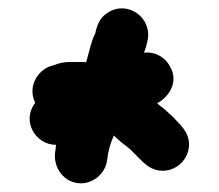

<svg xmlns="http://www.w3.org/2000/svg" viewBox="-20 -577 515 452"><path d="M112 -236C111 -232 111 -229 111 -226C102 -187 127 -151 162 -146C197 -141 228 -168 232 -199C234 -219 240 -241 248 -258C258 -248 274 -235 286 -226L312 -200C326 -186 341 -175 363 -175C397 -175 425 -203 425 -237C425 -268 402 -285 386 -303L366 -321C361 -325 355 -329 350 -334C377 -348 402 -384 380 -421C370 -440 348 -456 319 -453C323 -463 325 -470 327 -480C340 -534 282 -577 235 -548C217 -537 210 -523 205 -502C205 -501 205 -499 204 -498C194 -478 190 -455 183 -431L182 -430C181 -431 179 -431 178 -431H143C132 -431 120 -429 108 -424L98 -421C69 -411 44 -373 63 -335C30 -293 63 -236 112 -236Z"/></svg>

Font: Electronic
Style: Thk
Weight: 900
Version: Version 1.011